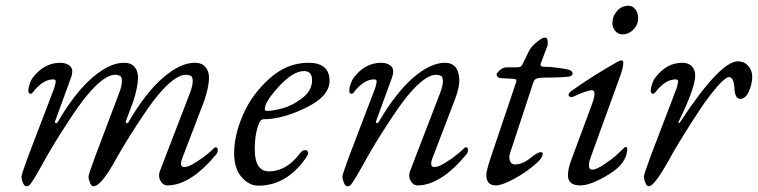

<svg xmlns="http://www.w3.org/2000/svg" viewBox="-20 -633 2645 670"><path d="M396 -309Q406 -336 405.5 -350.5Q405 -365 399.5 -368Q394 -371 384 -372Q344 -374 281 -297Q256 -267 211.5 -198.5Q167 -130 138 -78Q94 2 84 12Q78 17 72 17Q65 17 60 5Q55 -7 55 -17Q55 -24 77 -84L164 -312Q169 -324 171 -331.5Q173 -339 174 -345Q175 -351 173 -353.5Q171 -356 166 -356Q129 -356 94 -310Q90 -305 85 -306Q80 -307 79 -314Q78 -323 83.5 -339.5Q89 -356 96 -364Q134 -413 189 -414Q213 -414 225.5 -401.5Q238 -389 227 -360L173 -212Q170 -205 174.5 -203.5Q179 -202 182 -208Q241 -309 301.5 -361.5Q362 -414 413 -414Q447 -414 458 -385Q469 -356 446 -282L420 -212Q417 -205 421.5 -203.5Q426 -202 429 -208Q488 -309 548.5 -361.5Q609 -414 660 -414Q694 -414 705.5 -384.5Q717 -355 693 -282L618 -86Q603 -50 623 -50Q637 -50 662.5 -66Q688 -82 704 -95.5Q720 -109 729 -118Q730 -119 732 -119Q740 -119 740 -110Q740 -102 736 -96Q645 14 564 14Q549 14 540 -2Q531 -18 538 -36L643 -309Q653 -336 652.5 -350.5Q652 -365 646.5 -368Q641 -371 631 -372Q591 -374 528 -297Q503 -267 458.5 -198.5Q414 -130 385 -78Q333 17 306 17Q299 17 294 5Q289 -7 289 -17Q289 -24 311 -84Z M882 15Q849 15 823 -15Q797 -45 797 -98Q797 -161 828 -232.5Q859 -304 920.5 -359Q982 -414 1056 -414Q1130 -414 1130 -351Q1130 -297 1047.5 -257Q965 -217 901 -217Q891 -217 886 -207Q869 -171 869 -112Q869 -35 919 -35Q979 -35 1027 -98Q1035 -109 1045 -109Q1055 -109 1055 -99Q1055 -94 1053 -91Q1022 -41 978 -13Q934 15 882 15ZM1041 -385Q1003 -385 953.5 -331.5Q904 -278 904 -252Q904 -246 911 -246Q932 -246 966 -255Q1000 -264 1034.5 -290.5Q1069 -317 1069 -353Q1069 -385 1041 -385Z M1411 -36 1516 -309Q1526 -336 1525.5 -350.5Q1525 -365 1519.5 -368Q1514 -371 1504 -372Q1464 -374 1401 -297Q1376 -267 1331.5 -198.5Q1287 -130 1258 -78Q1214 2 1204 12Q1198 17 1192 17Q1185 17 1180 5Q1175 -7 1175 -17Q1175 -24 1197 -84L1284 -312Q1289 -324 1291 -331.5Q1293 -339 1294 -345Q1295 -351 1293 -353.5Q1291 -356 1286 -356Q1249 -356 1214 -310Q1210 -305 1205 -306Q1200 -307 1199 -314Q1198 -323 1203.5 -339.5Q1209 -356 1216 -364Q1254 -413 1309 -414Q1333 -414 1345.5 -401.5Q1358 -389 1347 -360L1293 -212Q1290 -205 1294.5 -203.5Q1299 -202 1302 -208Q1361 -309 1421.5 -361.5Q1482 -414 1533 -414Q1554 -414 1567 -401.5Q1580 -389 1582.5 -359.5Q1585 -330 1566 -282L1491 -86Q1476 -50 1496 -50Q1510 -50 1535.5 -66Q1561 -82 1577 -95.5Q1593 -109 1602 -118Q1603 -119 1605 -119Q1613 -119 1613 -110Q1613 -102 1609 -96Q1518 14 1437 14Q1422 14 1413 -2Q1404 -18 1411 -36Z M1857 -68Q1822 -35 1777 -10.5Q1732 14 1710 14Q1677 14 1677 -23Q1677 -36 1691 -79L1781 -346Q1785 -358 1771 -358L1731 -360Q1713 -361 1713 -374Q1713 -376 1717.5 -381.5Q1722 -387 1730.5 -392.5Q1739 -398 1747 -398H1783Q1793 -398 1797.5 -401Q1802 -404 1807 -416L1827 -457Q1835 -472 1854 -487Q1873 -502 1881 -502Q1891 -502 1891.5 -488Q1892 -474 1889 -470L1867 -411Q1865 -405 1868 -402.5Q1871 -400 1880 -400Q1907 -400 1955 -392Q1978 -388 1978 -377Q1978 -366 1959 -365Q1929 -362 1873 -362Q1847 -362 1842 -348L1760 -99Q1755 -85 1759.5 -72Q1764 -59 1778 -59Q1783 -59 1788 -60Q1793 -61 1796.5 -62Q1800 -63 1805.5 -65.5Q1811 -68 1813.5 -69.5Q1816 -71 1822 -75Q1828 -79 1829.5 -80.5Q1831 -82 1838 -87Q1845 -92 1846 -93Q1870 -108 1874 -98Q1874 -84 1857 -68Z M2173 -613Q2188 -613 2197.5 -600Q2207 -587 2207 -570Q2207 -547 2190.5 -530Q2174 -513 2152 -513Q2137 -513 2127 -525Q2117 -537 2117 -552Q2117 -576 2133 -594.5Q2149 -613 2173 -613ZM1974 -76 2046 -270Q2063 -318 2046 -318Q2028 -318 1979 -295Q1976 -293 1970 -295Q1964 -297 1964 -300Q1964 -308 1973 -315Q2052 -371 2136 -418Q2155 -428 2155 -414Q2155 -398 2145 -370L2042 -86Q2035 -67 2035 -57Q2035 -41 2047 -41Q2061 -41 2088.5 -59.5Q2116 -78 2132 -92.5Q2148 -107 2159 -118Q2161 -120 2163 -120Q2169 -120 2169 -115Q2169 -64 2105.5 -25Q2042 14 2005 14Q1962 14 1962 -21Q1962 -45 1974 -76Z M2456 -298Q2432 -267 2388.5 -198.5Q2345 -130 2316 -78Q2264 17 2244 17Q2237 17 2232 5Q2227 -7 2227 -17Q2227 -24 2249 -84L2336 -312Q2341 -324 2343 -331.5Q2345 -339 2346 -345Q2347 -351 2345 -353.5Q2343 -356 2338 -356Q2301 -356 2266 -310Q2262 -305 2257 -306Q2252 -307 2251 -314Q2250 -323 2255.5 -339.5Q2261 -356 2268 -364Q2307 -414 2361 -414Q2382 -414 2394 -402Q2406 -390 2406 -369Q2406 -328 2350 -212Q2346 -205 2348.5 -203.5Q2351 -202 2354 -208Q2493 -419 2555 -419Q2577 -419 2591 -403Q2605 -387 2605 -366Q2605 -341 2593.5 -314.5Q2582 -288 2563 -288Q2545 -288 2543 -323Q2541 -364 2524 -364Q2507 -364 2456 -298Z"/></svg>

Font: EB Garamond 12
Style: Italic
Weight: 400
Italic angle: -17°
Version: Version 0.016; ttfautohint (v1.8.4)